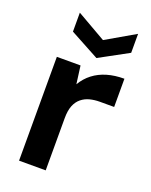

<svg xmlns="http://www.w3.org/2000/svg" viewBox="-143 -838 717 914"><g transform="rotate(20 216.0 -380.5)"><path d="M69 0V-526H189L201 -435Q221 -469 251 -492Q281 -515 320 -526.5Q359 -538 407 -538V-395H334Q308 -395 284.5 -389Q261 -383 242.5 -368Q224 -353 214 -328Q204 -303 204 -264V0ZM248 -585 100 -665V-761L248 -676L395 -761V-665Z"/></g></svg>

Font: DM Sans 9pt
Style: Bold
Weight: 700
Designer: Colophon Foundry, Jonny Pinhorn
Foundry: Colophon Foundry
Version: Version 4.004;gftools[0.9.30]